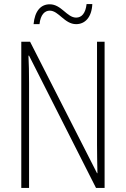

<svg xmlns="http://www.w3.org/2000/svg" viewBox="-20 -918 615 938"><path d="M144 -800H173C178 -847 199 -866 223 -866C267 -866 295 -800 352 -800C395 -800 428 -833 431 -898H403C398 -853 379 -832 352 -832C307 -832 280 -897 223 -897C179 -897 150 -864 144 -800ZM491 0V-714H454V-211C454 -174 455 -120 456 -72H454L127 -714H84V0H122V-512C122 -566 121 -606 119 -646H122L449 0Z"/></svg>

Font: Noto Sans Ethiopic Condensed ExtraLight
Style: Regular
Weight: 200
Width: 3
Designer: Monotype Design Team
Foundry: Monotype Imaging Inc.
Version: Version 2.102